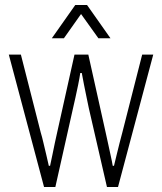

<svg xmlns="http://www.w3.org/2000/svg" viewBox="-20 -743 644 763"><path d="M155 0 15 -526H63L142 -216Q147 -200 152.5 -176Q158 -152 164 -127.5Q170 -103 174 -84H179Q183 -102 188 -126.5Q193 -151 198 -175Q203 -199 207 -216L276 -526H331L400 -216Q404 -199 409 -175Q414 -151 419.5 -126.5Q425 -102 428 -84H433Q438 -103 443.5 -127.5Q449 -152 455.5 -176Q462 -200 466 -216L545 -526H589L449 0H405L333 -313Q330 -329 324.5 -354Q319 -379 314 -405.5Q309 -432 305 -453H299Q296 -432 290.5 -405.5Q285 -379 279.5 -354Q274 -329 270 -312L200 0ZM186 -591 279 -723H326L419 -591H371L288 -707H316L234 -591Z"/></svg>

Font: Archivo SemiCondensed Thin
Style: Regular
Weight: 250
Width: 4
Designer: Hector Gatti
Foundry: Omnibus-Type
Version: Version 2.001